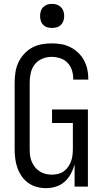

<svg xmlns="http://www.w3.org/2000/svg" viewBox="-20 -968 540 996"><path d="M219 8Q194 8 170 1.5Q146 -5 126 -19.5Q106 -34 92 -54.5Q78 -75 70 -98Q62 -121 59 -145.5Q56 -170 56 -195V-540Q56 -566 60 -592.5Q64 -619 75 -643Q86 -667 104 -687Q122 -707 145 -720Q168 -733 194.5 -738Q221 -743 247 -743Q272 -743 296.5 -739Q321 -735 343.5 -724Q366 -713 384.5 -695.5Q403 -678 415 -656.5Q427 -635 432.5 -610.5Q438 -586 438 -561V-555H360V-559Q360 -582 353 -604Q346 -626 330 -642.5Q314 -659 292 -666Q270 -673 247 -673Q222 -673 198.5 -663Q175 -653 160 -633.5Q145 -614 139.5 -589.5Q134 -565 134 -540V-195Q134 -178 136 -161.5Q138 -145 144.5 -129.5Q151 -114 161.5 -101Q172 -88 186 -79Q200 -70 216 -66Q232 -62 249 -62Q265 -62 281.5 -66Q298 -70 311 -79.5Q324 -89 333.5 -102.5Q343 -116 348.5 -131Q354 -146 356 -162.5Q358 -179 358 -195V-330H250V-400H436V0H367V-115Q360 -90 347.5 -66.5Q335 -43 315.5 -25.5Q296 -8 270.5 0Q245 8 219 8ZM250 -823Q237 -823 225 -826.5Q213 -830 204 -839Q195 -848 191.5 -860Q188 -872 188 -885Q188 -898 191.5 -910Q195 -922 204 -931Q213 -940 225 -944Q237 -948 250 -948Q263 -948 275 -944Q287 -940 296 -931Q305 -922 309 -910Q313 -898 313 -885Q313 -872 309 -860Q305 -848 296 -839Q287 -830 275 -826.5Q263 -823 250 -823Z"/></svg>

Font: Iosevka Term
Style: Regular
Weight: 400
Monospace: yes
Designer: Belleve Invis
Foundry: Belleve Invis
Version: Version 30.0.1